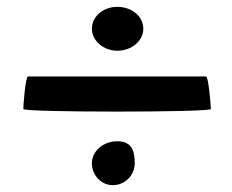

<svg xmlns="http://www.w3.org/2000/svg" viewBox="-20 -620 678 560"><path d="M48 -302C48 -292 595 -292 595 -302C595 -312 588 -397 581 -397H62C54 -397 48 -312 48 -302ZM248 -144C248 -109 275 -80 309 -80C345 -80 373 -109 373 -144C373 -179 365 -208 322 -208C281 -208 248 -179 248 -144ZM248 -536C248 -502 281 -472 322 -472C365 -472 398 -502 398 -536C398 -572 365 -600 322 -600C281 -600 248 -572 248 -536Z"/></svg>

Font: Ampere
Style: SCExt
Weight: 400
Version: Version 1